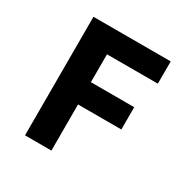

<svg xmlns="http://www.w3.org/2000/svg" viewBox="-152 -793 904 926"><g transform="rotate(30 300.0 -330.0)"><path d="M107.9 0V-660.2H538.1V-536.1H254.9V-380.9H496.1V-256.8H254.9V0Z"/></g></svg>

Font: Office Code Pro Bold
Style: Regular
Weight: 700
Designer: Nathan Rutzky & Paul D. Hunt
Foundry: Adobe Systems Incorporated
Version: Version 1.004;PS 001.004;hotconv 1.0.70;makeotf.lib2.5.58329